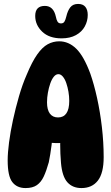

<svg xmlns="http://www.w3.org/2000/svg" viewBox="-20 -949 566 976"><path d="M110 7Q66 7 42.5 -23.5Q19 -54 19 -134Q19 -172 26 -225.5Q33 -279 46 -339Q59 -399 76.5 -459.5Q94 -520 116 -570Q143 -635 169 -672Q195 -709 222.5 -724Q250 -739 281 -739Q329 -739 367.5 -701.5Q406 -664 439 -575Q458 -521 473.5 -450.5Q489 -380 498 -302.5Q507 -225 507 -150Q507 -69 477.5 -31Q448 7 394 7Q349 7 322.5 -22.5Q296 -52 290 -121Q286 -167 286 -215.5Q286 -264 290 -309L351 -234Q329 -225 296 -222.5Q263 -220 227 -224.5Q191 -229 161 -241L247 -307Q248 -257 242 -210Q236 -163 228 -124Q216 -81 202.5 -52Q189 -23 167.5 -8Q146 7 110 7ZM275 -352Q303 -352 317.5 -373Q332 -394 332 -436Q332 -459 328 -482.5Q324 -506 317 -526.5Q310 -547 299.5 -559.5Q289 -572 277 -572Q264 -572 253.5 -559Q243 -546 235.5 -524.5Q228 -503 223.5 -478Q219 -453 219 -429Q219 -391 233.5 -371.5Q248 -352 275 -352ZM293 -754Q230 -754 194.5 -788Q159 -822 159 -868Q159 -919 208 -919Q252 -919 264 -864Q267 -848 272.5 -839Q278 -830 290 -830Q302 -830 307.5 -839Q313 -848 317 -865Q324 -895 337.5 -912Q351 -929 377 -929Q402 -929 414 -914Q426 -899 426 -873Q426 -842 411 -814.5Q396 -787 366 -770.5Q336 -754 293 -754Z"/></svg>

Font: DynaPuff Condensed SemiBold
Style: Regular
Weight: 600
Width: 3
Designer: Toshi Omagari, Jennifer Daniel
Foundry: Google Fonts
Version: Version 2.000